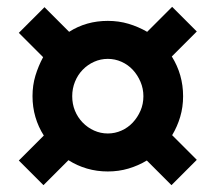

<svg xmlns="http://www.w3.org/2000/svg" viewBox="-20 -641 630 561"><path d="M35 -172 108 -245Q92 -270 83.5 -299Q75 -328 75 -360Q75 -392 83.5 -420Q92 -448 106 -474L35 -545L110 -620L182 -548Q232 -580 295 -580Q327 -580 355.5 -571.5Q384 -563 410 -548L483 -621L555 -549L482 -476Q515 -423 515 -360Q515 -328 506.5 -299.5Q498 -271 483 -246L555 -174L481 -100L409 -172Q384 -157 355.5 -148.5Q327 -140 295 -140Q263 -140 234 -148.5Q205 -157 180 -173L107 -100ZM295 -251Q316 -251 335 -259.5Q354 -268 368 -283Q382 -298 390.5 -317.5Q399 -337 399 -360Q399 -382 390.5 -402Q382 -422 368 -437Q354 -452 335 -460.5Q316 -469 295 -469Q274 -469 255 -460.5Q236 -452 221.5 -437Q207 -422 199 -402Q191 -382 191 -360Q191 -337 199 -317.5Q207 -298 221.5 -283Q236 -268 255 -259.5Q274 -251 295 -251Z"/></svg>

Font: PT Root UI Bold
Style: Regular
Weight: 700
Designer: Vitaly Kuzmin
Foundry: ParaType Ltd.
Version: Version 2.000G